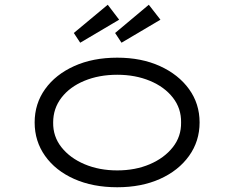

<svg xmlns="http://www.w3.org/2000/svg" viewBox="-20 -779 987 809"><path d="M474 10Q371 10 292.5 -25Q214 -60 170 -122Q126 -184 126 -263Q126 -342 170 -403.5Q214 -465 292.5 -500.5Q371 -536 474 -536Q576 -536 654 -500.5Q732 -465 776.5 -403.5Q821 -342 821 -263Q821 -184 776.5 -122Q732 -60 654 -25Q576 10 474 10ZM474 -61Q550 -61 611 -87Q672 -113 708 -158.5Q744 -204 743 -263Q744 -322 708.5 -367.5Q673 -413 611.5 -438.5Q550 -464 474 -464Q397 -464 335.5 -438.5Q274 -413 239 -367.5Q204 -322 204 -263Q203 -204 239 -158.5Q275 -113 336.5 -87Q398 -61 474 -61ZM492 -599 465 -640 607 -759 656 -696ZM318 -599 291 -640 434 -759 482 -696Z"/></svg>

Font: Lexend Zetta Light
Style: Regular
Weight: 300
Designer: Bonnie Shaver-Troup, Thomas Jockin
Foundry: Lexend
Version: Version 1.007